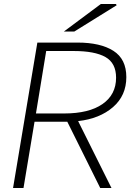

<svg xmlns="http://www.w3.org/2000/svg" viewBox="-20 -936 673 956"><path d="M166 -724H366Q480 -724 544.5 -683Q609 -642 609 -552Q609 -460 542.5 -402.5Q476 -345 369 -333L535 0H479L315 -330H152L97 0H45ZM558 -549Q558 -622 505 -652Q452 -682 347 -682H210L159 -371H299Q423 -371 490.5 -418Q558 -465 558 -549ZM482 -916H557L561 -910L350 -779H298Z"/></svg>

Font: Nebula Sans Light
Style: Regular
Weight: 300
Italic angle: -9°
Designer: Paul D. Hunt for Adobe (as Source Sans)
Foundry: Nebula Entertainment & Broadcasting LLC
Version: Version 1.010